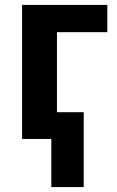

<svg xmlns="http://www.w3.org/2000/svg" viewBox="-20 -566 475 782"><path d="M417 -546V-435H212V-109H321V196H189V0H70V-546Z"/></svg>

Font: Noto Sans SemiCondensed
Style: Bold
Weight: 700
Width: 4
Designer: Monotype Design Team
Foundry: Monotype Imaging Inc.
Version: Version 2.013; ttfautohint (v1.8.4.7-5d5b)